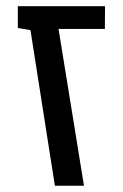

<svg xmlns="http://www.w3.org/2000/svg" viewBox="-20 -595 394 615"><path d="M155.8 0 77.6 -498.5 37.1 -505.4V-575.2H316.4L315.9 -502.4H167.5L249 0Z"/></svg>

Font: Heebo
Style: Regular
Weight: 400
Designer: Oded Ezer
Foundry: Ezer Type House
Version: Version 3.100